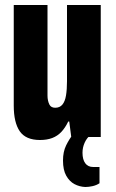

<svg xmlns="http://www.w3.org/2000/svg" viewBox="-20 -548 462 768"><path d="M321 200Q298 199 278 188.5Q258 178 245 155Q232 132 232 94Q232 59 244.5 33.5Q257 8 273 -12H342V-8Q327 4 318.5 23Q310 42 310 63Q310 90 321 105Q332 120 353 120H378V185Q366 193 350.5 196.5Q335 200 321 200ZM140 12Q83 12 59 -23Q35 -58 35 -125V-528H170V-166Q170 -155 172 -146Q174 -137 177.5 -130Q181 -123 187 -120Q193 -117 201 -117Q219 -117 229.5 -129.5Q240 -142 244 -166Q248 -190 248 -223V-528H383V0H265L257 -62H253Q241 -37 225.5 -20.5Q210 -4 189 4Q168 12 140 12Z"/></svg>

Font: Archivo ExtraCondensed ExtraBold
Style: Regular
Weight: 800
Width: 2
Designer: Hector Gatti
Foundry: Omnibus-Type
Version: Version 2.001